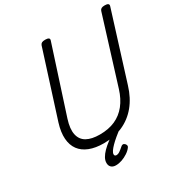

<svg xmlns="http://www.w3.org/2000/svg" viewBox="-275 -1250 1631 1704"><g transform="rotate(-30 540.5 -398.0)"><path d="M424 19Q339 19 278 -5Q217 -29 183 -75Q149 -121 144 -188.5Q139 -256 166 -343L379 -1011Q384 -1025 395.5 -1031.5Q407 -1038 431 -1038Q454 -1038 465 -1031Q476 -1024 471 -1008L252 -332Q223 -241 236 -181.5Q249 -122 299 -94Q349 -66 432 -66Q522 -66 589.5 -96Q657 -126 704.5 -185.5Q752 -245 779 -332L990 -1011Q995 -1025 1006.5 -1031.5Q1018 -1038 1041 -1038Q1089 -1038 1080 -1008L865 -321Q831 -209 768.5 -133.5Q706 -58 619.5 -19.5Q533 19 424 19ZM419 242Q389 242 372 226Q355 210 355 182Q355 156 369.5 130Q384 104 410 77.5Q436 51 472 24Q508 -3 551 -34L613 -33V-27Q578 0 547.5 25.5Q517 51 495 73.5Q473 96 460.5 114.5Q448 133 448 147Q448 156 453 161Q458 166 467 166Q485 166 503 153.5Q521 141 546 119Q552 113 562.5 111.5Q573 110 584 121Q591 129 593.5 138.5Q596 148 589 157Q572 181 542.5 200.5Q513 220 481 231Q449 242 419 242Z"/></g></svg>

Font: Playwrite IN
Style: Regular
Weight: 400
Designer: Veronika Burian, José Scaglione
Foundry: TypeTogether
Version: Version 1.002